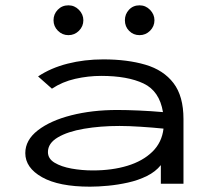

<svg xmlns="http://www.w3.org/2000/svg" viewBox="-20 -690 790 721"><path d="M318 11Q201 11 138 -24.5Q75 -60 75 -115Q75 -164 122 -200.5Q169 -237 247.5 -257Q326 -277 420 -277Q455 -277 501 -275Q547 -273 592 -269Q579 -348 519 -376.5Q459 -405 360 -405Q311 -405 262.5 -394Q214 -383 175 -357L123 -403Q171 -435 234 -451Q297 -467 368 -467Q458 -467 526 -447Q594 -427 631.5 -378Q669 -329 669 -243V0H584V-70Q564 -45 531.5 -29Q499 -13 461 -4.5Q423 4 385.5 7.5Q348 11 318 11ZM160 -119Q160 -94 185 -79Q210 -64 248.5 -57Q287 -50 329 -50Q401 -50 458.5 -67.5Q516 -85 552 -120Q588 -155 594 -207Q555 -211 509 -214Q463 -217 429 -217Q357 -217 295.5 -206.5Q234 -196 197 -174Q160 -152 160 -119ZM237 -558Q214 -558 197.5 -574.5Q181 -591 181 -614Q181 -637 197 -653.5Q213 -670 237 -670Q260 -670 276.5 -653Q293 -636 293 -614Q293 -591 276.5 -574.5Q260 -558 237 -558ZM504 -558Q481 -558 465 -574Q449 -590 449 -614Q449 -637 464.5 -653.5Q480 -670 504 -670Q527 -670 543.5 -653Q560 -636 560 -614Q560 -591 543.5 -574.5Q527 -558 504 -558Z"/></svg>

Font: Inconsolata ExtraExpanded
Style: Regular
Weight: 400
Width: 8
Monospace: yes
Designer: Raph Levien, Cyreal, Brenton Simpson
Foundry: Raph Levien, Cyreal, Google
Version: Version 3.001; ttfautohint (v1.8.2.53-6de2)